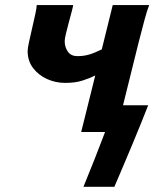

<svg xmlns="http://www.w3.org/2000/svg" viewBox="-20 -513 619 746"><path d="M424.3 212.9H304.2Q325.7 160.6 348.9 101.8Q372.1 43 388.2 0H295.4L350.1 -219.7Q328.6 -209 300.5 -200Q272.5 -190.9 232.9 -190.9Q196.3 -190.9 163.1 -205.8Q129.9 -220.7 108.6 -248.5Q87.4 -276.4 87.4 -314.9Q87.4 -325.2 92.8 -349.9Q98.1 -374.5 105 -404.1Q111.8 -433.6 117.2 -458.3Q122.6 -482.9 122.6 -493.2H264.2Q264.2 -489.3 259.3 -470.5Q254.4 -451.7 247.8 -427.7Q241.2 -403.8 236.3 -382.8Q231.4 -361.8 231.4 -353.5Q231.4 -329.6 243.7 -312.3Q255.9 -294.9 280.8 -294.9Q305.2 -294.9 326.2 -301Q347.2 -307.1 375.5 -321.3L418 -493.2H559.6Q551.3 -472.7 541.3 -435.1Q531.2 -397.5 518.6 -348.1L458 -104H555.7Q546.4 -79.6 530.5 -40.3Q514.6 -1 495.6 44.7Q476.6 90.3 457.8 134.5Q439 178.7 424.3 212.9Z"/></svg>

Font: Andika
Style: Bold Italic
Weight: 700
Italic angle: -14°
Designer: Victor Gaultney, Annie Olsen, Julie Remington, Don Collingsworth, Eric Hays, Becca Hirsbrunner
Foundry: SIL International
Version: Version 6.101